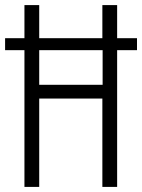

<svg xmlns="http://www.w3.org/2000/svg" viewBox="-21 -734 558 754"><path d="M75 0H133V-347H381V0H439V-537H517V-584H439V-714H381V-584H133V-714H75V-584H-1V-537H75ZM133 -401V-537H382V-401Z"/></svg>

Font: Noto Sans Bengali ExtraCondensed Light
Style: Regular
Weight: 300
Width: 2
Designer: Joana Ranito - Universal Thirst; Jelle Bosma - Monotype Design Team
Foundry: Universal Thirst ehf.
Version: Version 3.000